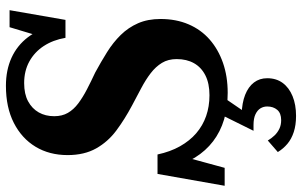

<svg xmlns="http://www.w3.org/2000/svg" viewBox="-218 -558 995 632"><g transform="rotate(-90 279.0 -242.5)"><path d="M289 10Q241 10 201 -2Q161 -14 129.5 -38Q98 -62 76 -97.5Q54 -133 43 -181Q51 -176 60.5 -171.5Q70 -167 77 -163Q84 -159 84 -154L42 0H-17L22 -221H86Q95 -179 113 -147Q131 -115 156 -93.5Q181 -72 212.5 -61Q244 -50 281 -50Q320 -50 346.5 -63.5Q373 -77 386.5 -101Q400 -125 400 -158Q400 -186 387.5 -206.5Q375 -227 353.5 -243.5Q332 -260 304.5 -274.5Q277 -289 247 -305Q202 -329 165 -356.5Q128 -384 106 -423Q84 -462 84 -517Q84 -577 111.5 -622.5Q139 -668 190 -694Q241 -720 312 -720Q364 -720 404.5 -701.5Q445 -683 472 -647.5Q499 -612 510 -561Q503 -563 494.5 -566Q486 -569 479.5 -574Q473 -579 468 -585L505 -708H561L529 -524H470Q463 -565 443 -595.5Q423 -626 392 -643Q361 -660 321 -660Q285 -660 261 -647Q237 -634 224.5 -612Q212 -590 212 -561Q212 -535 223 -516Q234 -497 254 -482Q274 -467 300 -453.5Q326 -440 356 -426Q391 -407 423 -387Q455 -367 479.5 -342Q504 -317 518 -285Q532 -253 532 -211Q532 -160 514.5 -119Q497 -78 464.5 -49.5Q432 -21 387.5 -5.5Q343 10 289 10ZM213 235Q183 235 160 227.5Q137 220 121 206.5Q105 193 94 175L132 142Q139 154 148.5 164Q158 174 170.5 180Q183 186 199 186Q222 186 233 173Q244 160 244 140Q244 128 238 118Q232 108 218.5 101.5Q205 95 183 95H164L215 -8L274 -4L222 72L219 56Q256 57 282.5 67.5Q309 78 323 96.5Q337 115 337 140Q337 170 321.5 191Q306 212 278 223.5Q250 235 213 235Z"/></g></svg>

Font: Roboto Serif 72pt SemiCondensed SemiBold
Style: Italic
Weight: 600
Width: 4
Italic angle: -10°
Designer: Greg Gazdowicz
Foundry: Commercial Type
Version: Version 1.008